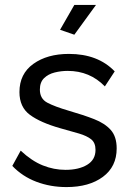

<svg xmlns="http://www.w3.org/2000/svg" viewBox="-20 -750 528 780"><path d="M250 10Q185 10 128 -11.5Q71 -33 30 -76L64 -138Q109 -96 154 -78Q199 -60 246 -60Q300 -60 334 -80.5Q368 -101 368 -141Q368 -170 350.5 -184Q333 -198 301 -207.5Q269 -217 225 -229Q144 -252 101.5 -283.5Q59 -315 59 -376Q59 -450 115.5 -490.5Q172 -531 260 -531Q378 -531 446 -460L406 -399Q345 -462 255 -462Q228 -462 202 -455.5Q176 -449 159 -432.5Q142 -416 142 -386Q142 -349 172 -333Q202 -317 260 -300Q319 -283 362.5 -266Q406 -249 430 -222Q454 -195 454 -147Q454 -73 398 -31.5Q342 10 250 10ZM282 -609 224 -629 282 -730H370Z"/></svg>

Font: Raleway Medium
Style: Regular
Weight: 500
Designer: Matt McInerney, Pablo Impallari, Rodrigo Fuenzalida
Foundry: Matt McInerney, Pablo Impallari, Rodrigo Fuenzalida
Version: Version 4.026